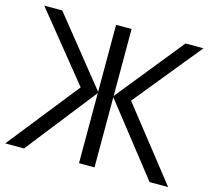

<svg xmlns="http://www.w3.org/2000/svg" viewBox="-103 -836 1049 957"><g transform="rotate(15 422.0 -357.0)"><path d="M292 -367.2 11.2 -713.9H104L381.8 -368.2V-713.9H461.9V-368.2L740.2 -713.9H833L551.8 -368.2L841.8 0H746.1L461.9 -361.8V0H381.8V-361.8L98.1 0H1Z"/></g></svg>

Font: Open Sans ACDW
Style: acdw
Weight: 400
Foundry: Ascender Corporation
Version: Version 1.10